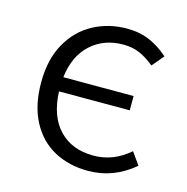

<svg xmlns="http://www.w3.org/2000/svg" viewBox="-88 -629 707 726"><g transform="rotate(15 266.0 -266.0)"><path d="M61 -265Q61 -355 96.5 -418Q132 -481 191.5 -513Q251 -545 323 -545Q373 -545 412 -528Q451 -511 486 -480L447 -434Q418 -458 389.5 -470.5Q361 -483 325 -483Q249 -483 198 -436.5Q147 -390 137 -305H412V-249H135Q139 -152 189 -100Q239 -48 323 -48Q401 -48 464 -103L498 -55Q418 13 318 13Q243 13 185 -18.5Q127 -50 94 -112.5Q61 -175 61 -265Z"/></g></svg>

Font: Nebula Sans Book
Style: Regular
Weight: 400
Designer: Paul D. Hunt for Adobe (as Source Sans)
Foundry: Nebula Entertainment & Broadcasting LLC
Version: Version 1.010